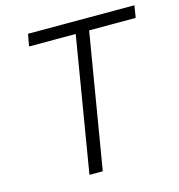

<svg xmlns="http://www.w3.org/2000/svg" viewBox="-108 -823 856 918"><g transform="rotate(-15 320.0 -364.0)"><path d="M102.1 -667.5 112.8 -727.5H639.6L629.9 -667.5H399.4L288.1 0H222.2L333 -667.5Z"/></g></svg>

Font: Inter Tight Light
Style: Italic
Weight: 300
Italic angle: -9.39999°
Designer: Rasmus Andersson
Foundry: rsms
Version: Version 3.004